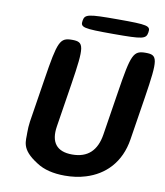

<svg xmlns="http://www.w3.org/2000/svg" viewBox="-94 -938 883 1025"><g transform="rotate(10 348.0 -425.5)"><path d="M346 -108C262 -108 226 -154 240 -242L277 -477C310 -689 306 -711 240 -711C174 -711 164 -689 131 -477L94 -242C91 -221 90 -202 90 -184C92 -136 73 -91 174 -28C212 -3 263 10 327 10C366 10 404 5 439 -6C541 -37 619 -114 639 -242L676 -477C709 -689 705 -711 639 -711C572 -711 562 -689 529 -477L492 -242C478 -154 431 -108 346 -108ZM634 -821C640 -857 624 -861 462 -861C299 -861 283 -857 277 -821C271 -784 287 -780 450 -780C612 -780 628 -784 634 -821Z"/></g></svg>

Font: Asimov Print
Style: AIt
Weight: 500
Designer: Google
Version: Version 2.000980: 2014